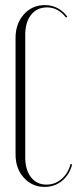

<svg xmlns="http://www.w3.org/2000/svg" viewBox="-20 -726 308 753"><path d="M41 -120V-578Q41 -633 73.5 -669.5Q106 -706 156 -706Q209 -706 244 -661L239 -657Q208 -697 165 -697Q125 -697 102 -668Q79 -639 79 -589V-109Q79 -60 101.5 -31Q124 -2 162 -2Q196 -2 221.5 -24Q247 -46 257 -83L263 -81Q252 -40 223 -16.5Q194 7 155 7Q106 7 73.5 -29Q41 -65 41 -120Z"/></svg>

Font: Moniqa ExtLt Narrow Display
Style: Regular
Weight: 200
Width: 4
Designer: Rajesh Rajput
Foundry: Rajesh Rajput
Version: Version 1.000